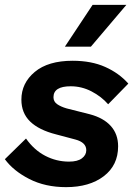

<svg xmlns="http://www.w3.org/2000/svg" viewBox="-28 -760 548 790"><path d="M244 10Q158 10 92.5 -23.5Q27 -57 -8 -105L79 -190Q112 -143 158 -119Q204 -95 256 -95Q291 -95 309 -108.5Q327 -122 327 -142Q327 -174 282 -186L203 -207Q132 -225 96 -260Q60 -295 60 -350Q60 -418 115 -464Q170 -510 271 -510Q348 -510 405 -484.5Q462 -459 500 -416L417 -331Q389 -363 348.5 -384Q308 -405 263 -405Q192 -405 192 -360Q192 -342 207 -331.5Q222 -321 246 -314L341 -290Q398 -275 428 -241.5Q458 -208 458 -158Q458 -80 399 -35Q340 10 244 10ZM353 -740H492L346 -568H239Z"/></svg>

Font: Prodigy Sans SemiBold
Style: Italic
Weight: 600
Italic angle: -13°
Designer: Wei Huang
Foundry: Wei Huang
Version: Version 1.003; ttfautohint (v1.8.3)